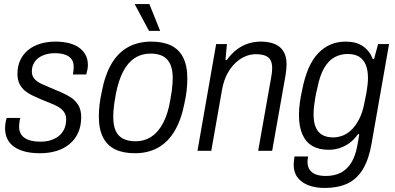

<svg xmlns="http://www.w3.org/2000/svg" viewBox="-20 -743 1945 946"><path d="M177 12Q134 12 102 3.5Q70 -5 48.5 -20.5Q27 -36 16 -59Q5 -82 5 -110Q5 -122 7 -136Q9 -150 13 -162H80Q77 -151 75.5 -140Q74 -129 74 -120Q74 -94 86.5 -77.5Q99 -61 122.5 -53Q146 -45 180 -45Q208 -45 231 -52.5Q254 -60 270.5 -73.5Q287 -87 296.5 -107.5Q306 -128 306 -155Q306 -176 295.5 -191Q285 -206 267 -216.5Q249 -227 226.5 -235.5Q204 -244 181 -254Q160 -263 139 -273Q118 -283 102 -296.5Q86 -310 76 -330Q66 -350 66 -379Q66 -418 80.5 -448Q95 -478 120.5 -498Q146 -518 180 -528Q214 -538 253 -538Q288 -538 317.5 -531Q347 -524 368 -509.5Q389 -495 401 -473.5Q413 -452 413 -423Q413 -411 410.5 -399Q408 -387 405 -376H339Q342 -391 342.5 -399Q343 -407 343 -413Q343 -439 331 -453.5Q319 -468 298 -474.5Q277 -481 251 -481Q227 -481 206 -475Q185 -469 169.5 -457.5Q154 -446 145.5 -429Q137 -412 137 -391Q137 -368 150.5 -353.5Q164 -339 185 -329.5Q206 -320 230 -310Q256 -299 282 -288Q308 -277 330.5 -262Q353 -247 366.5 -224Q380 -201 380 -166Q380 -122 365 -89Q350 -56 323 -33.5Q296 -11 259 0.5Q222 12 177 12Z M645 12Q587 12 547.5 -7Q508 -26 487.5 -66.5Q467 -107 467 -169Q467 -197 470.5 -227.5Q474 -258 481 -289Q497 -374 529.5 -429Q562 -484 611.5 -511Q661 -538 725 -538Q783 -538 822.5 -519Q862 -500 882.5 -459.5Q903 -419 903 -356Q903 -327 899.5 -296.5Q896 -266 889 -235Q873 -152 840 -97Q807 -42 758 -15Q709 12 645 12ZM647 -47Q692 -47 726.5 -70Q761 -93 784.5 -138.5Q808 -184 819 -250Q824 -277 826.5 -296.5Q829 -316 830 -331Q831 -346 831 -359Q831 -401 818.5 -427.5Q806 -454 782 -466.5Q758 -479 722 -479Q678 -479 644 -457Q610 -435 587 -391Q564 -347 551 -281Q546 -254 543 -233Q540 -212 539 -196.5Q538 -181 538 -167Q538 -125 550 -98.5Q562 -72 587 -59.5Q612 -47 647 -47ZM714 -591 645 -720V-723H716L769 -591Z M953 0 1045 -526H1098L1091 -447H1097Q1122 -481 1149.5 -501Q1177 -521 1206 -529.5Q1235 -538 1265 -538Q1303 -538 1331.5 -527Q1360 -516 1376 -491Q1392 -466 1392 -426Q1392 -414 1390.5 -400.5Q1389 -387 1387 -373L1321 0H1252L1317 -367Q1319 -378 1320 -388.5Q1321 -399 1321 -407Q1321 -434 1311.5 -449Q1302 -464 1283.5 -470Q1265 -476 1240 -476Q1214 -476 1188 -465Q1162 -454 1139 -432Q1116 -410 1099 -377.5Q1082 -345 1074 -301L1021 0Z M1578 183Q1536 183 1501.5 170.5Q1467 158 1447 132.5Q1427 107 1427 69Q1427 62 1428 52Q1429 42 1431 28H1498Q1497 36 1496 42Q1495 48 1495 54Q1495 79 1507 95Q1519 111 1539.5 117.5Q1560 124 1584 124Q1628 124 1659 108Q1690 92 1710.5 59Q1731 26 1740 -23Q1743 -38 1745.5 -53Q1748 -68 1750 -82H1744Q1725 -55 1701.5 -38Q1678 -21 1652 -13Q1626 -5 1599 -5Q1553 -5 1520.5 -23Q1488 -41 1470.5 -79.5Q1453 -118 1453 -176Q1453 -207 1457.5 -238.5Q1462 -270 1469 -301Q1493 -424 1548 -481Q1603 -538 1683 -538Q1735 -538 1768 -515.5Q1801 -493 1817 -452H1823L1843 -526H1897L1811 -37Q1798 40 1769 89Q1740 138 1693.5 160.5Q1647 183 1578 183ZM1622 -66Q1645 -66 1668.5 -75Q1692 -84 1712.5 -104Q1733 -124 1750 -157Q1767 -190 1776 -239Q1782 -265 1785.5 -286Q1789 -307 1791 -325Q1793 -343 1793 -359Q1793 -398 1782 -424Q1771 -450 1749.5 -463.5Q1728 -477 1693 -477Q1658 -477 1628.5 -461Q1599 -445 1577.5 -408.5Q1556 -372 1544 -311Q1537 -283 1533 -259.5Q1529 -236 1527 -216.5Q1525 -197 1525 -179Q1525 -140 1536 -115Q1547 -90 1568.5 -78Q1590 -66 1622 -66Z"/></svg>

Font: Archivo SemiCondensed Light
Style: Italic
Weight: 300
Width: 4
Italic angle: -10°
Designer: Hector Gatti
Foundry: Omnibus-Type
Version: Version 2.001